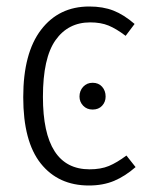

<svg xmlns="http://www.w3.org/2000/svg" viewBox="-20 -554 452 585"><path d="M252 -534.2Q293.9 -534.2 325.7 -521.7Q357.4 -509.3 390.1 -481L362.8 -444.8Q334.5 -466.3 310.8 -476.1Q287.1 -485.8 254.9 -485.8Q187.5 -485.8 149.2 -431.6Q110.8 -377.4 110.8 -258.8Q110.8 -38.1 252.9 -38.1Q287.1 -38.1 311.8 -48.3Q336.4 -58.6 365.2 -80.1L393.1 -44.9Q361.3 -17.1 327.6 -2.9Q293.9 11.2 251 11.2Q157.7 11.2 104.2 -55.9Q50.8 -123 50.8 -257.8Q50.8 -392.1 105 -463.1Q159.2 -534.2 252 -534.2ZM262.2 -301.8Q280.3 -301.8 291 -289.8Q301.8 -277.8 301.8 -259.8Q301.8 -243.2 291 -231.7Q280.3 -220.2 262.2 -220.2Q244.6 -220.2 233.4 -231.9Q222.2 -243.7 222.2 -259.8Q222.2 -277.3 233.4 -289.6Q244.6 -301.8 262.2 -301.8Z"/></svg>

Font: Fira Sans Compressed Light
Style: Regular
Weight: 300
Width: 1
Designer: Carrois Corporate & Edenspiekermann AG
Foundry: Carrois Corporate GbR & Edenspiekermann AG
Version: Version 4.203;PS 004.203;hotconv 1.0.88;makeotf.lib2.5.64775